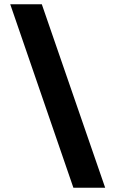

<svg xmlns="http://www.w3.org/2000/svg" viewBox="-20 -770 541 900"><path d="M473 110H324L28 -750H176Z"/></svg>

Font: Txt Sans
Style: Bold
Weight: 700
Designer: Open Source
Foundry: XRLN
Version: Version 1.0